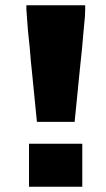

<svg xmlns="http://www.w3.org/2000/svg" viewBox="-20 -708 403 728"><path d="M100 -447Q97 -471 93 -524L86 -592L82 -645L80 -673V-688H303V-673L302 -645L297 -592L291 -524L283 -447L263 -246H120ZM90 -163H292V0H90Z"/></svg>

Font: Saira Stencil One
Style: Regular
Weight: 400
Designer: Hector Gatti with collaboration of the Omnibus-Type team
Foundry: Omnibus-Type
Version: Version 1.004